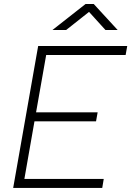

<svg xmlns="http://www.w3.org/2000/svg" viewBox="-20 -918 642 938"><path d="M44.4 0 158.7 -649.4 166.5 -693.4H601.6L593.8 -649.4H205.6L156.2 -369.1H457L449.2 -325.2H148.4L99.1 -43.9H486.8L479.5 0ZM236.3 -771.5 397.9 -898.4H438L554.7 -771.5H495.1L415 -859.9L303.2 -771.5Z"/></svg>

Font: Cascadia Mono NF ExtraLight
Style: Italic
Weight: 200
Italic angle: -10°
Monospace: yes
Designer: Aaron Bell
Foundry: Saja Typeworks
Version: Version 2404.023; ttfautohint (v1.8.4)